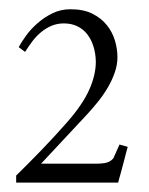

<svg xmlns="http://www.w3.org/2000/svg" viewBox="-20 -721 319 411"><path d="M20 -620.1Q25.9 -630.9 35.9 -644.8Q45.9 -658.7 60.1 -671.1Q74.2 -683.6 92 -692.4Q109.9 -701.2 130.9 -701.2Q158.7 -701.2 177.7 -691.7Q196.8 -682.1 208.7 -667.2Q220.7 -652.3 226.1 -634Q231.4 -615.7 231.4 -598.6Q231.4 -582.5 225.8 -566.2Q220.2 -549.8 210.9 -533.9Q201.7 -518.1 189.7 -503.2Q177.7 -488.3 165 -474.6L67.9 -370.6H184.6Q200.2 -370.6 208.7 -373Q217.3 -375.5 222.7 -382.3L235.8 -411.6L253.4 -406.7Q251 -398.9 249.3 -391.6Q247.6 -384.3 245.6 -377L238.8 -351.6Q236.8 -344.7 235.4 -339.6Q233.9 -334.5 232.9 -330.1H14.6V-345.2Q42.5 -372.6 69.1 -400.1Q95.7 -427.7 121.6 -457Q156.7 -496.6 171.1 -529.1Q185.5 -561.5 185.1 -590.3Q184.6 -607.4 179.9 -622.1Q175.3 -636.7 166.7 -647.7Q158.2 -658.7 145.5 -664.8Q132.8 -670.9 116.7 -670.9Q102.5 -670.9 90.3 -665.8Q78.1 -660.6 67.9 -652.1Q57.6 -643.6 49.3 -632.6Q41 -621.6 33.7 -609.9Z"/></svg>

Font: Varendra
Style: Regular
Weight: 400
Designer: Jacob Thomas
Foundry: Bangla Type Foundry
Version: Version 1.008